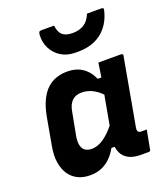

<svg xmlns="http://www.w3.org/2000/svg" viewBox="-147 -907 893 1020"><g transform="rotate(-20 300.0 -396.5)"><path d="M258 -550Q293 -550 319.5 -539.5Q346 -529 366 -508.5Q386 -488 399 -458H433L416 -353Q391 -384 359.5 -401.5Q328 -419 294 -419Q272 -419 255.5 -411Q239 -403 228 -386Q217 -369 212 -341L187 -209Q183 -184 186 -165Q189 -146 200 -134Q207 -127 218 -123Q229 -119 242 -119Q267 -119 291.5 -131Q316 -143 341.5 -167.5Q367 -192 395 -230L369 -88H342Q324 -56 301 -34Q278 -12 250 -1Q222 10 187 10Q148 10 118 -5Q88 -20 69.5 -48Q51 -76 45 -115.5Q39 -155 48 -205L76 -361Q86 -414 103.5 -450.5Q121 -487 145 -509Q169 -531 198 -540.5Q227 -550 258 -550ZM432 -538Q465 -538 497 -538Q529 -538 561 -538Q564 -538 566.5 -536.5Q569 -535 570 -533Q571 -531 570 -527Q559 -463 546.5 -396Q534 -329 523 -265Q512 -201 501 -143Q499 -129 504 -122.5Q509 -116 521 -116Q524 -116 527 -116Q530 -116 533 -116H552Q547 -90 542 -63.5Q537 -37 532 -10Q532 -5 528.5 -2.5Q525 0 520 0Q512 0 498.5 0Q485 0 475 0Q429 0 401 -18.5Q373 -37 364 -69.5Q355 -102 363 -145Q372 -193 380.5 -240Q389 -287 397.5 -334.5Q406 -382 415 -429Q418 -446 420.5 -463Q423 -480 426 -498Q429 -516 432 -538ZM359 -732Q396 -732 422.5 -748.5Q449 -765 464 -803Q483 -803 504 -803Q525 -803 544 -803Q554 -803 556 -799Q558 -795 554 -781Q541 -732 513 -698Q485 -664 444.5 -646.5Q404 -629 352 -629H338Q290 -629 256 -650Q222 -671 204.5 -705.5Q187 -740 189 -781Q190 -795 193.5 -799Q197 -803 207 -803Q226 -803 242.5 -803Q259 -803 278 -803Q282 -765 301 -748.5Q320 -732 359 -732Z"/></g></svg>

Font: RecMonoLinear Nerd Font Mono
Style: Bold Italic
Weight: 700
Italic angle: -10°
Monospace: yes
Version: Version 1.085; ttfautohint (v1.8.4.7-5d5b);Nerd Fonts 3.2.1